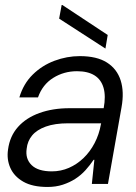

<svg xmlns="http://www.w3.org/2000/svg" viewBox="-20 -731 541 763"><path d="M169 12Q109 12 72.5 -9Q36 -30 21 -64Q6 -98 12 -137Q19 -190 51.5 -226.5Q84 -263 137 -282Q190 -301 256 -301H392Q401 -349 391.5 -382Q382 -415 355.5 -431.5Q329 -448 286 -448Q234 -448 191.5 -421.5Q149 -395 131 -344H57Q73 -398 110 -434.5Q147 -471 196.5 -489.5Q246 -508 297 -508Q365 -508 405 -482.5Q445 -457 459.5 -411.5Q474 -366 463 -305L409 0H345L355 -96H352Q338 -75 320 -55Q302 -35 279.5 -20.5Q257 -6 229.5 3Q202 12 169 12ZM186 -50Q222 -50 254 -64Q286 -78 312 -103Q338 -128 356 -162.5Q374 -197 381 -237L382 -241H251Q198 -241 162 -228Q126 -215 107.5 -192.5Q89 -170 86 -140Q80 -100 105.5 -75Q131 -50 186 -50ZM399 -538 215 -657 225 -711H228L408 -592Z"/></svg>

Font: DM Sans 36pt Light
Style: Italic
Weight: 300
Italic angle: -10°
Designer: Colophon Foundry, Jonny Pinhorn
Foundry: Colophon Foundry
Version: Version 4.004;gftools[0.9.30]